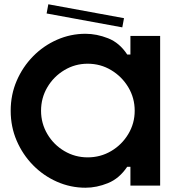

<svg xmlns="http://www.w3.org/2000/svg" viewBox="-20 -868 799 898"><path d="M590 -700H729V0H590V-88H575Q538 -33 485 -11.5Q432 10 380 10Q310 10 246.5 -18Q183 -46 134.5 -95.5Q86 -145 58 -210Q30 -275 30 -350Q30 -425 58 -490Q86 -555 134.5 -604.5Q183 -654 246.5 -682Q310 -710 380 -710Q432 -710 485.5 -689Q539 -668 575 -613H590ZM390 -132Q450 -132 500 -161.5Q550 -191 580 -241Q610 -291 610 -350Q610 -410 580 -460Q550 -510 500 -540Q450 -570 390 -570Q331 -570 281 -540Q231 -510 201.5 -460Q172 -410 172 -350Q172 -291 201.5 -241Q231 -191 281 -161.5Q331 -132 390 -132ZM560 -783 552 -740 198 -805 206 -848Z"/></svg>

Font: Vina Sans
Style: Regular
Weight: 400
Designer: Andree Nguyen
Foundry: Nguyen Type Foundry
Version: Version 1.002; ttfautohint (v1.8.4.7-5d5b);gftools[0.9.28]